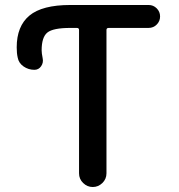

<svg xmlns="http://www.w3.org/2000/svg" viewBox="-20 -750 719 770"><path d="M118 -470Q94 -470 74.5 -483.5Q55 -497 51 -519Q47 -536 47 -560Q47 -645 98 -687.5Q149 -730 262 -730H576Q595 -730 608.5 -716.5Q622 -703 622 -684Q622 -665 608.5 -651.5Q595 -638 576 -638H416Q407 -638 407 -630V-55Q407 -32 390.5 -16Q374 0 352 0Q330 0 313.5 -16Q297 -32 297 -55V-630Q297 -638 288 -638H262Q193 -638 170 -619.5Q147 -601 147 -548Q147 -537 151 -517Q155 -499 145 -484.5Q135 -470 118 -470Z"/></svg>

Font: Rounded Mplus 1c Medium
Style: Regular
Weight: 500
Version: Version 1.059.20150529